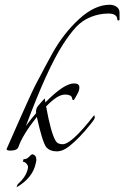

<svg xmlns="http://www.w3.org/2000/svg" viewBox="-20 -632 523 808"><path d="M292 -281Q314 -281 314 -264Q314 -251 306 -237Q298 -223 295.5 -218.5Q293 -214 291.5 -212Q290 -210 287 -211.5Q284 -213 284 -215Q284 -234 253 -234Q222 -234 174 -184Q195 -69 215 -38Q223 -25 244 -25Q282 -26 376 -147Q380 -142 378.5 -135.5Q377 -129 364 -113Q315 -51 272 -17Q245 5 218 5Q191 5 175 -12Q158 -35 135 -140Q74 -63 57 -12Q52 0 30 1.5Q8 3 8 -4Q8 -6 12 -14.5Q16 -23 38 -73.5Q60 -124 68.5 -142.5Q77 -161 96 -203.5Q115 -246 128 -272Q179 -369 199 -405Q246 -490 312 -551Q378 -612 442 -612Q458 -612 470.5 -603.5Q483 -595 483 -579V-550Q483 -546 478.5 -546Q474 -546 474 -548Q474 -575 436 -575Q398 -575 362 -560.5Q326 -546 300 -518Q274 -490 245 -445Q179 -343 89 -102Q112 -133 132 -156Q130 -173 138.5 -184Q147 -195 156 -204.5Q165 -214 168 -218L171 -201Q249 -281 292 -281ZM133 40Q133 46 131 53Q119 116 50 156Q52 145 58 140Q90 111 97 78Q100 68 93.5 59Q87 50 76 48L79 38Q92 38 100 30Q113 17 115 17Q133 20 133 40Z"/></svg>

Font: Italianno
Style: Regular
Weight: 400
Designer: Robert E. Leuschke
Foundry: Robert E. Leuschke
Version: Version 1.003